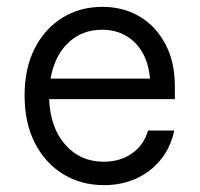

<svg xmlns="http://www.w3.org/2000/svg" viewBox="-20 -530 582 560"><path d="M283.3 10Q216.7 10 164.2 -22.1Q111.7 -54.2 81.7 -112.9Q51.7 -171.7 51.7 -251.7Q51.7 -330.8 81.2 -388.8Q110.8 -446.7 162.1 -478.3Q213.3 -510 278.3 -510Q340 -510 387.5 -481.7Q435 -453.3 462.5 -401.2Q490 -349.2 490 -278.3V-240.8H123.3Q126.7 -157.5 170.4 -107.9Q214.2 -58.3 282.5 -58.3Q330.8 -58.3 365.4 -82.9Q400 -107.5 411.7 -149.2H488.3Q477.5 -99.2 448.3 -63.8Q419.2 -28.3 377.1 -9.2Q335 10 283.3 10ZM127.5 -300.8H417.5Q411.7 -367.5 373.8 -405.4Q335.8 -443.3 277.5 -443.3Q219.2 -443.3 179.2 -405.4Q139.2 -367.5 127.5 -300.8Z"/></svg>

Font: Funnel Sans Light
Style: Regular
Weight: 300
Designer: NORD ID, Kristian Moeller
Foundry: Dicotype
Version: Version 1.000